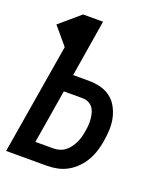

<svg xmlns="http://www.w3.org/2000/svg" viewBox="-136 -824 772 913"><g transform="rotate(20 250.0 -367.5)"><path d="M4 0 97 -559 23 -647 126 -735H227L180 -448H259Q289 -448 317.5 -441Q346 -434 368.5 -417.5Q391 -401 405 -376Q419 -351 425.5 -323Q432 -295 431 -265Q430 -235 425 -205Q421 -179 413 -153Q405 -127 391.5 -103Q378 -79 358 -58.5Q338 -38 314 -24.5Q290 -11 263.5 -5.5Q237 0 211 0ZM211 -88Q226 -88 241.5 -92.5Q257 -97 270 -107Q283 -117 292.5 -130.5Q302 -144 309 -158.5Q316 -173 320 -188Q324 -203 326 -219Q329 -234 330 -250Q331 -266 329.5 -281Q328 -296 324 -310.5Q320 -325 311 -336.5Q302 -348 288.5 -354Q275 -360 259 -360H165L120 -88Z"/></g></svg>

Font: Iosevka SS04 Semibold Oblique
Style: Regular
Weight: 600
Italic angle: -9°
Monospace: yes
Designer: Belleve Invis
Foundry: Belleve Invis
Version: Version 19.0.0; ttfautohint (v1.8.4)